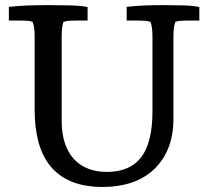

<svg xmlns="http://www.w3.org/2000/svg" viewBox="-20 -722 824 760"><path d="M666.5 -252Q666.5 -185.1 645.8 -134.8Q625 -84.5 588.1 -50.3Q551.3 -16.1 500 1Q448.7 18.1 387.7 18.1Q314.5 18.1 262.9 -3.4Q211.4 -24.9 179.2 -64.7Q147 -104.5 132.1 -160.6Q117.2 -216.8 117.2 -286.1V-576.7Q117.2 -615.2 109.4 -635.3Q98.6 -639.2 86.2 -639.9Q73.7 -640.6 59.1 -640.6H15.1V-694.8Q48.8 -698.7 85.9 -700.2Q123 -701.7 168.9 -701.7Q216.3 -701.7 256.6 -700.7Q296.9 -699.7 326.7 -694.3V-640.6H281.2Q267.1 -640.6 254.6 -639.9Q242.2 -639.2 231 -635.3Q224.1 -613.8 224.1 -576.7V-244.6Q224.1 -193.4 236.8 -155.3Q249.5 -117.2 272.9 -92Q296.4 -66.9 329.3 -54.2Q362.3 -41.5 402.3 -41.5Q495.1 -41.5 539.3 -100.1Q583.5 -158.7 583.5 -281.7V-576.7Q583.5 -615.2 575.7 -635.3Q564.9 -639.2 552.2 -639.9Q539.6 -640.6 525.4 -640.6H481.4V-694.8Q513.7 -698.7 548.1 -700.2Q582.5 -701.7 625 -701.7Q668 -701.7 704.6 -700.7Q741.2 -699.7 769 -694.3V-640.6H724.1Q709.5 -640.6 696.8 -639.9Q684.1 -639.2 673.8 -635.3Q669.9 -624 668.2 -609.9Q666.5 -595.7 666.5 -576.7Z"/></svg>

Font: Tienne
Style: Regular
Weight: 400
Designer: vernon adams
Foundry: vernon adams
Version: Version 1.001